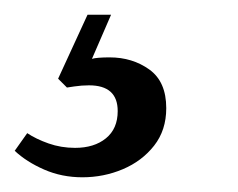

<svg xmlns="http://www.w3.org/2000/svg" viewBox="-57 -24 324 261"><path d="M55 217Q27 217 3 206.5Q-21 196 -37 181L-20 157Q-8 165 9 171Q26 177 45 177Q71 177 87 164Q103 151 103 127Q103 92 64 92Q54 92 44 93.5Q34 95 34 95L22 83L62 -4H94L68 56Q71 55 77.5 54.5Q84 54 92 54Q123 54 146 70.5Q169 87 169 123Q169 153 152.5 174Q136 195 110 206Q84 217 55 217Z"/></svg>

Font: STIX Two Text Medium
Style: Italic
Weight: 500
Italic angle: -12°
Designer: Ross Mills, John Hudson & Paul Hanslow, Tiro Typeworks Ltd; with prior portions MicroPress Inc. and Coen Hoffman, Elsevi
Foundry: Tiro Typeworks Ltd
Version: Version 2.13 b171